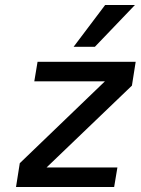

<svg xmlns="http://www.w3.org/2000/svg" viewBox="-20 -747 562 767"><path d="M519 -727 359 -560H274L400 -727ZM130 -500H522L507 -405L166 -78H449L436 0H44L59 -95L399 -422H117Z"/></svg>

Font: Overused Grotesk Medium
Style: Italic
Weight: 500
Italic angle: -10°
Version: Version 0.003